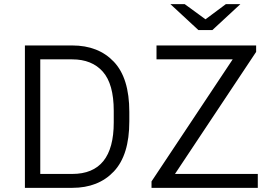

<svg xmlns="http://www.w3.org/2000/svg" viewBox="-20 -905 1306 925"><path d="M603 -366V-320Q603 -158 528.5 -79Q454 0 328 0H100V-686H328Q454 -686 528.5 -607.5Q603 -529 603 -366ZM174 -67H328Q528 -67 528 -315V-371Q528 -500 475.5 -559.5Q423 -619 328 -619H174ZM1214 -686V-655L823 -67H1222V0H710V-31L1101 -619H734V-686ZM970 -812 1068 -885H1138L1003 -760H936L801 -885H870Z"/></svg>

Font: Chivo Light
Style: Regular
Weight: 300
Designer: Hector Gatti
Foundry: Omnibus-Type
Version: Version 1.007